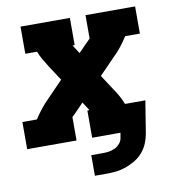

<svg xmlns="http://www.w3.org/2000/svg" viewBox="-79 -600 758 835"><g transform="rotate(-10 300.0 -182.5)"><path d="M273 165V74H325Q338 74 351.5 72Q365 70 377.5 64Q390 58 399.5 47Q409 36 411 23L415 0H290V-120H299Q298 -121 297 -123Q296 -125 295 -127L275 -158L236 -118Q235 -117 234 -116Q233 -115 232 -114Q232 -114 232 -114Q232 -114 232 -114Q231 -113 230 -112Q229 -111 228 -110Q228 -110 228 -110Q228 -110 228 -110L227 -109Q225 -107 223.5 -106Q222 -105 221 -103V0H3V-120H67Q81 -142 97.5 -162.5Q114 -183 132 -201L201 -272L158 -338Q147 -355 136.5 -373Q126 -391 119 -410H67V-530H285V-410H276Q277 -409 278 -407Q279 -405 280 -403L300 -372L339 -412Q340 -413 341 -414Q342 -415 343 -416Q343 -416 343.5 -416Q344 -416 344 -416Q344 -417 345 -418Q346 -419 347 -420H348Q348 -420 348 -420Q348 -420 348 -420V-421Q350 -423 351.5 -424Q353 -425 354 -427V-530H573V-410H508Q494 -388 478 -367.5Q462 -347 443 -329L374 -258L417 -192Q429 -175 439 -157Q449 -139 456 -120H546L523 23Q519 45 510.5 65.5Q502 86 487 103.5Q472 121 452 133Q432 145 411 152.5Q390 160 368.5 162.5Q347 165 325 165Z"/></g></svg>

Font: Iosevka Curly Slab HvEx
Style: Italic
Weight: 900
Width: 7
Italic angle: -9°
Monospace: yes
Designer: Belleve Invis
Foundry: Belleve Invis
Version: Version 11.1.0; ttfautohint (v1.8.3)